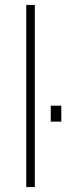

<svg xmlns="http://www.w3.org/2000/svg" viewBox="-20 -763 270 783"><path d="M87 0V-743H122V0ZM187 -267V-332H230V-267Z"/></svg>

Font: Saira SemiCondensed Thin
Style: Regular
Weight: 250
Width: 4
Designer: Hector Gatti with collaboration of the Omnibus-Type team
Foundry: Omnibus-Type
Version: Version 1.101